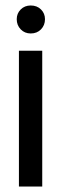

<svg xmlns="http://www.w3.org/2000/svg" viewBox="-20 -680 223 700"><path d="M41 -610Q41 -631 55.5 -645.5Q70 -660 92 -660Q115 -660 129.5 -645.5Q144 -631 144 -610Q144 -588 129.5 -573Q115 -558 92 -558Q70 -558 55.5 -573Q41 -588 41 -610ZM134 -495V0H49V-495Z"/></svg>

Font: Moniqa SemBd Heading
Style: Regular
Weight: 600
Designer: Rajesh Rajput
Foundry: Rajesh Rajput
Version: Version 1.000